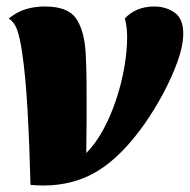

<svg xmlns="http://www.w3.org/2000/svg" viewBox="-20 -550 585 592"><path d="M113 22Q103 22 93.5 21.5Q84 21 74 20Q71 -102 65 -209Q59 -316 48 -390Q41 -436 32.5 -459Q24 -482 7 -493Q33 -514 60.5 -522Q88 -530 118 -530Q188 -530 213.5 -494.5Q239 -459 244 -390Q245 -370 246 -342Q247 -314 247 -254Q247 -222 247 -179.5Q247 -137 246 -78Q275 -107 298.5 -150.5Q322 -194 338.5 -244Q355 -294 363.5 -343.5Q372 -393 372 -436Q372 -449 370.5 -463.5Q369 -478 365 -493Q380 -510 403 -520Q426 -530 456 -530Q491 -530 518 -511.5Q545 -493 545 -446Q545 -409 527.5 -360.5Q510 -312 483 -261.5Q456 -211 425 -167Q355 -68 281.5 -23Q208 22 113 22Z"/></svg>

Font: Sansita Swashed ExtraBold
Style: Regular
Weight: 800
Designer: Pablo Cosgaya
Foundry: Omnibus-Type
Version: Version 1.003; ttfautohint (v1.8.3)